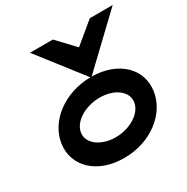

<svg xmlns="http://www.w3.org/2000/svg" viewBox="-170 -888 1017 1045"><g transform="rotate(-30 338.5 -365.5)"><path d="M363 -341C455 -341 523 -290 514 -226C505 -162 424 -110 332 -110C240 -110 171 -162 180 -226C189 -290 271 -341 363 -341ZM375 -462C208 -460 76 -356 58 -226C40 -95 146 11 316 11C486 11 618 -95 636 -226C654 -356 550 -460 383 -462L677 -742H533L403 -634L301 -742H157Z"/></g></svg>

Font: Charger
Style: HemiRT
Weight: 900
Designer: Jasper
Foundry: Cannot Into Space Fonts
Version: Version 0.99